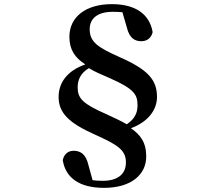

<svg xmlns="http://www.w3.org/2000/svg" viewBox="-20 -784 1040 927"><path d="M520 -764C395 -764 315 -703 315 -606C315 -544 342 -505 392 -473C305 -443 263 -385 263 -316C263 -241 309 -191 441 -133C547 -85 588 -60 588 0C588 52 554 89 476 89C457 89 441 88 427 86L407 13C394 -43 366 -56 335 -56C312 -56 290 -43 283 -11C296 74 363 123 482 123C616 123 686 57 686 -28C686 -97 658 -133 612 -165C692 -194 738 -251 738 -316C738 -399 694 -448 558 -508C455 -554 413 -580 413 -643C413 -692 447 -727 525 -727C544 -727 559 -726 571 -725L592 -653C605 -597 633 -585 663 -585C687 -585 710 -598 717 -629C702 -716 634 -764 520 -764ZM592 -184C562 -201 537 -213 493 -233C379 -283 355 -309 355 -362C355 -398 368 -430 409 -455C439 -437 463 -427 507 -408C628 -355 644 -328 644 -275C644 -236 628 -208 592 -184Z"/></svg>

Font: Noto Serif KR
Style: Bold
Weight: 700
Designer: Ryoko NISHIZUKA 西塚涼子 (kana & ideographs); Frank Grießhammer (Latin, Greek & Cyrillic); Wenlong ZHANG 张文龙 (bopomofo); San
Foundry: Adobe
Version: Version 2.001;hotconv 1.1.0;makeotfexe 2.6.0